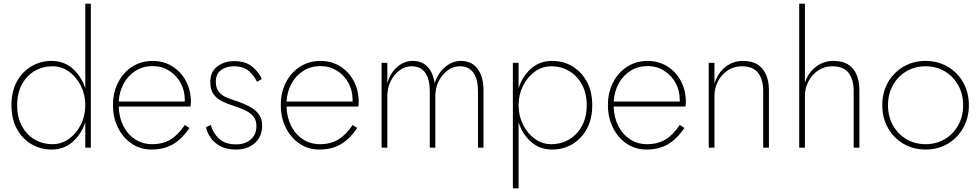

<svg xmlns="http://www.w3.org/2000/svg" viewBox="-20 -800 5310 1040"><path d="M42 -230Q42 -304 71 -357.5Q100 -411 149.5 -440.5Q199 -470 259 -470Q327 -470 374 -428Q421 -386 442 -322V-780H472V0H442V-138Q421 -74 374 -32Q327 10 259 10Q199 10 149.5 -19.5Q100 -49 71 -102.5Q42 -156 42 -230ZM73 -230Q73 -165 98.5 -117.5Q124 -70 167.5 -44.5Q211 -19 265 -19Q313 -19 353.5 -48Q394 -77 418 -125Q442 -173 442 -230Q442 -287 418 -335Q394 -383 353.5 -412Q313 -441 265 -441Q211 -441 167.5 -415.5Q124 -390 98.5 -342.5Q73 -295 73 -230Z M801 10Q741 10 694 -21.5Q647 -53 619.5 -107.5Q592 -162 592 -231Q592 -300 620 -354Q648 -408 696.5 -439Q745 -470 807 -470Q866 -470 913 -441Q960 -412 987 -361.5Q1014 -311 1014 -248Q1014 -243 1013.5 -235.5Q1013 -228 1012 -223H623Q625 -163 648.5 -117Q672 -71 712.5 -45Q753 -19 804 -19Q861 -19 903 -44Q945 -69 981 -123L1006 -107Q965 -46 916 -18Q867 10 801 10ZM807 -442Q756 -442 716 -417.5Q676 -393 651.5 -350Q627 -307 623 -250H981Q981 -254 981 -258Q981 -310 958 -351.5Q935 -393 895.5 -417.5Q856 -442 807 -442Z M1122 -123Q1132 -82 1165 -50Q1198 -18 1260 -18Q1308 -18 1338.5 -44.5Q1369 -71 1369 -118Q1369 -149 1352.5 -169Q1336 -189 1309 -202Q1282 -215 1250 -225Q1215 -236 1185.5 -250Q1156 -264 1137.5 -288.5Q1119 -313 1119 -356Q1119 -412 1157.5 -440.5Q1196 -469 1248 -469Q1309 -469 1345.5 -439.5Q1382 -410 1398 -372L1372 -357Q1357 -390 1327.5 -415.5Q1298 -441 1245 -441Q1205 -441 1177 -420Q1149 -399 1149 -358Q1149 -323 1165 -303Q1181 -283 1207.5 -272Q1234 -261 1266 -251Q1301 -239 1331.5 -223Q1362 -207 1381 -182.5Q1400 -158 1400 -121Q1400 -61 1361 -25.5Q1322 10 1259 10Q1209 10 1175 -7.5Q1141 -25 1121.5 -53Q1102 -81 1096 -111Z M1710 10Q1650 10 1603 -21.5Q1556 -53 1528.5 -107.5Q1501 -162 1501 -231Q1501 -300 1529 -354Q1557 -408 1605.5 -439Q1654 -470 1716 -470Q1775 -470 1822 -441Q1869 -412 1896 -361.5Q1923 -311 1923 -248Q1923 -243 1922.5 -235.5Q1922 -228 1921 -223H1532Q1534 -163 1557.5 -117Q1581 -71 1621.5 -45Q1662 -19 1713 -19Q1770 -19 1812 -44Q1854 -69 1890 -123L1915 -107Q1874 -46 1825 -18Q1776 10 1710 10ZM1716 -442Q1665 -442 1625 -417.5Q1585 -393 1560.5 -350Q1536 -307 1532 -250H1890Q1890 -254 1890 -258Q1890 -310 1867 -351.5Q1844 -393 1804.5 -417.5Q1765 -442 1716 -442Z M2599 -311V0H2569V-308Q2569 -369 2545 -405Q2521 -441 2470 -441Q2435 -441 2405 -419Q2375 -397 2356.5 -360.5Q2338 -324 2338 -280V0H2308V-308Q2308 -369 2284 -405Q2260 -441 2209 -441Q2175 -441 2145 -419.5Q2115 -398 2096.5 -361Q2078 -324 2078 -280V0H2047V-460H2078V-348Q2093 -404 2131 -437Q2169 -470 2215 -470Q2267 -470 2297 -437Q2327 -404 2334 -349Q2352 -404 2391 -437Q2430 -470 2476 -470Q2536 -470 2567.5 -426.5Q2599 -383 2599 -311Z M2789 220H2758V-460H2789V-322Q2809 -386 2856 -428Q2903 -470 2971 -470Q3032 -470 3081 -440.5Q3130 -411 3159 -357.5Q3188 -304 3188 -230Q3188 -156 3159 -102.5Q3130 -49 3081 -19.5Q3032 10 2971 10Q2903 10 2856 -32Q2809 -74 2789 -138ZM3158 -230Q3158 -295 3132 -342.5Q3106 -390 3062.5 -415.5Q3019 -441 2966 -441Q2917 -441 2877 -412Q2837 -383 2813 -335Q2789 -287 2789 -230Q2789 -173 2813 -125Q2837 -77 2877 -48Q2917 -19 2966 -19Q3019 -19 3062.5 -44.5Q3106 -70 3132 -117.5Q3158 -165 3158 -230Z M3482 10Q3422 10 3375 -21.5Q3328 -53 3300.5 -107.5Q3273 -162 3273 -231Q3273 -300 3301 -354Q3329 -408 3377.5 -439Q3426 -470 3488 -470Q3547 -470 3594 -441Q3641 -412 3668 -361.5Q3695 -311 3695 -248Q3695 -243 3694.5 -235.5Q3694 -228 3693 -223H3304Q3306 -163 3329.5 -117Q3353 -71 3393.5 -45Q3434 -19 3485 -19Q3542 -19 3584 -44Q3626 -69 3662 -123L3687 -107Q3646 -46 3597 -18Q3548 10 3482 10ZM3488 -442Q3437 -442 3397 -417.5Q3357 -393 3332.5 -350Q3308 -307 3304 -250H3662Q3662 -254 3662 -258Q3662 -310 3639 -351.5Q3616 -393 3576.5 -417.5Q3537 -442 3488 -442Z M4114 -308Q4114 -368 4087 -404.5Q4060 -441 3998 -441Q3956 -441 3922.5 -419Q3889 -397 3869.5 -360.5Q3850 -324 3850 -280V0H3819V-460H3850V-346Q3866 -402 3907.5 -436Q3949 -470 4004 -470Q4076 -470 4110.5 -426.5Q4145 -383 4145 -311V0H4114Z M4604 -308Q4604 -368 4577 -404.5Q4550 -441 4488 -441Q4446 -441 4412.5 -419Q4379 -397 4359.5 -360Q4340 -323 4340 -280V0H4309V-780H4340V-352Q4357 -405 4398.5 -437.5Q4440 -470 4494 -470Q4566 -470 4600.5 -427.5Q4635 -385 4635 -311V0H4604Z M4759 -230Q4759 -300 4790 -354Q4821 -408 4874 -439Q4927 -470 4994 -470Q5060 -470 5113 -439Q5166 -408 5197 -354Q5228 -300 5228 -230Q5228 -161 5197 -106.5Q5166 -52 5113 -21Q5060 10 4994 10Q4927 10 4874 -21Q4821 -52 4790 -106.5Q4759 -161 4759 -230ZM4790 -230Q4790 -169 4817 -121Q4844 -73 4890 -46Q4936 -19 4994 -19Q5051 -19 5097 -46Q5143 -73 5170 -121Q5197 -169 5197 -230Q5197 -291 5170 -339Q5143 -387 5097 -414Q5051 -441 4994 -441Q4936 -441 4890 -414Q4844 -387 4817 -339Q4790 -291 4790 -230Z"/></svg>

Font: Jost* Thin
Style: Regular
Weight: 200
Version: Version 3.7